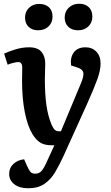

<svg xmlns="http://www.w3.org/2000/svg" viewBox="-20 -777 596 1027"><path d="M320 57Q298 105 274.5 144.5Q251 184 217 207Q183 230 131 230Q84 230 56.5 208.5Q29 187 29 153Q29 121 51.5 100Q74 79 109 75L123 107Q134 132 142.5 142Q151 152 169 152Q190 152 203.5 136Q217 120 235 78L271 0H256Q219 0 196.5 -13.5Q174 -27 154 -59Q128 -101 113 -175Q98 -249 98 -345Q98 -361 98.5 -381Q99 -401 99 -416Q99 -445 77 -445Q68 -445 50.5 -440.5Q33 -436 21 -431L2 -490Q22 -500 60 -512Q98 -524 135 -524Q182 -524 202 -499.5Q222 -475 222 -437Q222 -419 221 -399.5Q220 -380 220 -352Q220 -271 228.5 -213Q237 -155 256 -110Q266 -88 274.5 -81.5Q283 -75 294 -75H306L414 -334Q429 -370 425.5 -388.5Q422 -407 394 -416L360 -427Q355 -471 375.5 -497.5Q396 -524 437 -524Q473 -524 495.5 -500.5Q518 -477 518 -437Q518 -402 501.5 -355.5Q485 -309 448 -226ZM326 -683Q326 -715 348 -736Q370 -757 403 -757Q436 -757 455 -738.5Q474 -720 474 -688Q474 -656 452.5 -635.5Q431 -615 398 -615Q365 -615 345.5 -633.5Q326 -652 326 -683ZM114 -683Q114 -715 135.5 -735.5Q157 -756 189 -756Q223 -756 242 -738Q261 -720 261 -688Q261 -656 239.5 -635.5Q218 -615 184 -615Q152 -615 133 -633.5Q114 -652 114 -683Z"/></svg>

Font: Literata 12pt SemiBold
Style: Italic
Weight: 600
Italic angle: -2°
Designer: Latin by Veronika Burian and Jose Scaglione. Greek by Irene Vlachou. Cyrillic by Vera Evstafieva
Foundry: TypeTogether
Version: Version 3.002